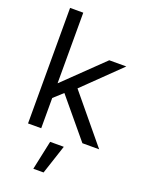

<svg xmlns="http://www.w3.org/2000/svg" viewBox="-176 -811 861 1136"><g transform="rotate(20 254.5 -243.5)"><path d="M61.5 0H144.5V-190.4L202.1 -242.7L403.8 0H509.3L265.6 -294.9L492.7 -515.6H385.3L145.5 -283.7H144.5V-727.5H61.5ZM182.6 241.2H247.1L307.6 57.6H221.7Z"/></g></svg>

Font: Raveo Display Display
Style: Regular
Weight: 400
Designer: Jakub Foglar, Rasmus Andersson (Inter)
Foundry: Jakubfoglar.com
Version: Version 1.100;Glyphs 3.2.3 (3260)